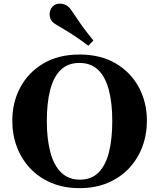

<svg xmlns="http://www.w3.org/2000/svg" viewBox="-20 -1002 860 1037"><path d="M409.7 14.2Q324.7 14.2 257.6 -14.2Q190.4 -42.5 143.3 -92.5Q96.2 -142.6 71.3 -208.5Q46.4 -274.4 46.4 -349.6Q46.4 -449.7 90.1 -530.8Q133.8 -611.8 215.1 -659.7Q296.4 -707.5 409.7 -707.5Q522.9 -707.5 604.5 -659.7Q686 -611.8 729.7 -530.8Q773.4 -449.7 773.4 -349.6Q773.4 -274.4 748.5 -208.5Q723.6 -142.6 676.3 -92.5Q628.9 -42.5 561.8 -14.2Q494.6 14.2 409.7 14.2ZM411.6 -31.7Q473.6 -31.7 512 -70.1Q550.3 -108.4 568.4 -179.4Q586.4 -250.5 586.4 -348.6Q586.4 -446.8 567.6 -517.1Q548.8 -587.4 509.8 -624.8Q470.7 -662.1 408.7 -662.1Q347.2 -662.1 308.3 -624.8Q269.5 -587.4 251.2 -517.1Q232.9 -446.8 232.9 -348.6Q232.9 -250.5 252 -179.4Q271 -108.4 310.5 -70.1Q350.1 -31.7 411.6 -31.7ZM457 -754.9Q382.3 -811 329.1 -841.6Q275.9 -872.1 264.2 -882.8Q256.8 -889.6 252.4 -901.1Q248 -912.6 248 -925.3Q248 -936 251.7 -946.8Q255.4 -957.5 263.7 -966.3Q279.3 -982.4 303.2 -982.4Q317.4 -982.4 330.1 -977.3Q342.8 -972.2 350.6 -964.8Q361.8 -954.1 395 -903.3Q428.2 -852.5 484.4 -783.2Z"/></svg>

Font: Gelasio
Style: Bold
Weight: 700
Designer: Eben Sorkin
Foundry: Eben Sorkin
Version: Version 1.008